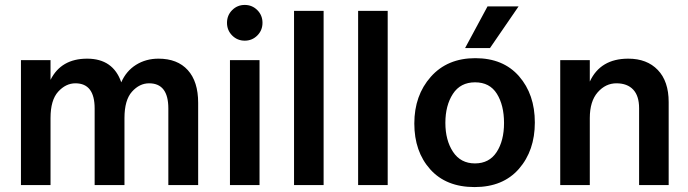

<svg xmlns="http://www.w3.org/2000/svg" viewBox="-20 -751 2793 779"><path d="M784 0H663V-311Q663 -413 585 -413Q546 -413 515.5 -379Q485 -345 485 -272V0H364V-311Q364 -413 286 -413Q247 -413 216 -379Q185 -345 185 -272V0H65V-507H185V-427Q228 -513 333.5 -513Q439 -513 472 -417Q492 -463 532 -488Q572 -513 623 -513Q700 -513 742 -466.5Q784 -420 784 -334Z M973 -731Q1003 -731 1024 -710Q1045 -689 1045 -658.5Q1045 -628 1024 -607Q1003 -586 973 -586Q943 -586 922 -607Q901 -628 901 -658.5Q901 -689 922 -710Q943 -731 973 -731ZM1033 0H913V-507H1033Z M1293 0H1173V-707H1293Z M1553 0H1433V-707H1553Z M1968 -556H1867L1958 -725H2084ZM1907.5 -417Q1848 -417 1817.5 -370Q1787 -323 1787 -252.5Q1787 -182 1818 -135Q1849 -88 1907 -88Q1965 -88 1995 -134Q2025 -180 2025 -252Q2025 -324 1996 -370.5Q1967 -417 1907.5 -417ZM1908.5 -515Q2022 -515 2086 -441.5Q2150 -368 2150 -254Q2150 -140 2085.5 -66Q2021 8 1905.5 8Q1790 8 1725.5 -64Q1661 -136 1661 -250Q1661 -364 1728 -439.5Q1795 -515 1908.5 -515Z M2693 0H2573V-312Q2573 -362 2549 -387.5Q2525 -413 2481 -413Q2437 -413 2405 -376.5Q2373 -340 2373 -272V0H2253V-507H2373V-420Q2416 -513 2529 -513Q2605 -513 2649 -467Q2693 -421 2693 -337Z"/></svg>

Font: Hind Mysuru SemiBold
Style: Regular
Weight: 600
Designer: Manushi Parikh, Hitesh Malaviya
Foundry: Indian Type Foundry
Version: Version 0.703;PS 1.0;hotconv 1.0.86;makeotf.lib2.5.63406